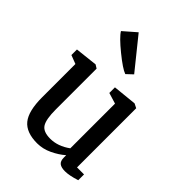

<svg xmlns="http://www.w3.org/2000/svg" viewBox="-251 -1009 1145 1145"><g transform="rotate(45 321.0 -436.5)"><path d="M508.3 11.7Q476.1 11.7 460.7 -0.2Q445.3 -12.2 445.3 -41.5V-61.5Q412.6 -32.7 366.5 -10.7Q320.3 11.2 272.5 11.2Q180.7 11.2 140.1 -38.6Q99.6 -88.4 99.6 -205.1V-484.9L44.9 -505.9V-552.7L186 -568.4H186.5L208.5 -554.7V-210.9Q208.5 -127.4 228.8 -95.5Q249 -63.5 308.1 -63.5Q372.6 -63.5 433.6 -107.9V-484.9L364.7 -505.9V-553.2L514.2 -568.4H515.1L542.5 -554.7V-55.7H601.6V-6.8Q543.5 11.7 508.3 11.7ZM352.1 -652.8Q319.3 -664.1 245.4 -724.1Q171.4 -784.2 152.8 -815.9L232.4 -885.3H232.9L391.1 -689L352.5 -652.8Z"/></g></svg>

Font: HaufeMerriweather
Style: Regular
Weight: 400
Designer: Eben Sorkin ( eben@eyebytes.com )
Foundry: Eben Sorkin
Version: Version 1.56